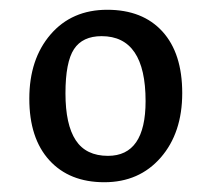

<svg xmlns="http://www.w3.org/2000/svg" viewBox="-20 -617 423 393"><path d="M201 -298Q278 -298 278 -410Q278 -543 188 -543Q149 -543 131.5 -516.5Q114 -490 114 -426Q114 -362 135 -330Q156 -298 201 -298ZM193.5 -244Q122 -244 81 -289Q40 -334 40 -415Q40 -496 83.5 -546.5Q127 -597 199.5 -597Q272 -597 312.5 -552.5Q353 -508 353 -426.5Q353 -345 309 -294.5Q265 -244 193.5 -244Z"/></svg>

Font: Balthazar
Style: Regular
Weight: 400
Designer: Dario Manuel Muhafara
Foundry: Dario Manuel Muhafara
Version: Version 1.000